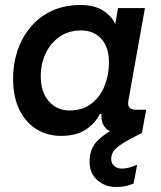

<svg xmlns="http://www.w3.org/2000/svg" viewBox="-20 -528 640 763"><path d="M222 12Q169 12 126 -14Q83 -40 57.5 -91Q32 -142 32 -216Q32 -273 49 -325Q66 -377 100 -418.5Q134 -460 184 -484Q234 -508 300 -508Q356 -508 390.5 -485.5Q425 -463 438 -432L449 -496H556L490 -127Q484 -92 519 -92H561L544 0H451Q418 0 400.5 -18.5Q383 -37 383 -65V-75H377Q356 -35 318.5 -11.5Q281 12 222 12ZM256 -89Q308 -89 343 -116Q378 -143 395.5 -186.5Q413 -230 413 -279Q413 -341 382.5 -374Q352 -407 303 -407Q252 -407 216 -381.5Q180 -356 161 -315Q142 -274 142 -226Q142 -161 174.5 -125Q207 -89 256 -89ZM440 215Q398 215 367 188Q336 161 336 114Q336 61 369.5 29Q403 -3 452 -25L519 -55L544 0L491 28Q464 42 443 60Q422 78 422 104Q422 121 434 131.5Q446 142 463 142Q490 142 525 127L511 201Q496 208 479.5 211.5Q463 215 440 215Z"/></svg>

Font: DM Mono Medium
Style: Italic
Weight: 500
Italic angle: -10°
Designer: Colophon Foundry
Foundry: Colophon Foundry
Version: Version 1.000; ttfautohint (v1.8.2.53-6de2)